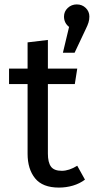

<svg xmlns="http://www.w3.org/2000/svg" viewBox="-20 -838 425 870"><path d="M365 -24Q341 -6 310.5 3Q280 12 247 12Q173 12 139 -30Q105 -72 105 -141V-457H21V-527H105V-646L197 -657V-527H330L319 -457H197V-142Q197 -102 211 -83Q225 -64 260 -64Q293 -64 330 -87ZM270 -763Q270 -786 287 -802Q304 -818 328 -818Q352 -818 368.5 -802Q385 -786 385 -763Q385 -749 381 -736Q377 -723 368 -705L318 -599H265L293 -716Q270 -734 270 -763Z"/></svg>

Font: Feura Sans
Style: Regular
Weight: 400
Designer: Carrois Corporate & Edenspiekermann
Foundry: Carrois Corporate GbR & Edenspiekermann AG
Version: Version 1.001